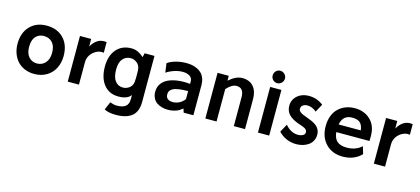

<svg xmlns="http://www.w3.org/2000/svg" viewBox="-72 -1383 4884 2233"><g transform="rotate(15 2370.0 -266.5)"><path d="M326.2 -565.9Q454.1 -565.9 530 -487.3Q606 -408.7 606 -274.9Q606 -192.9 572.8 -127.2Q539.6 -61.5 475.6 -23.2Q411.6 15.1 327.1 15.1Q263.7 15.1 211.2 -7.1Q158.7 -29.3 123.8 -68.4Q88.9 -107.4 69.8 -160.4Q50.8 -213.4 50.8 -274.9Q50.8 -408.2 126.5 -487.1Q202.1 -565.9 326.2 -565.9ZM326.2 -440.9Q264.2 -440.9 227.1 -398.9Q189.9 -356.9 189.9 -274.9Q189.9 -198.2 227.8 -154.5Q265.6 -110.8 327.1 -110.8Q388.2 -110.8 427.5 -154.8Q466.8 -198.7 466.8 -274.9Q466.8 -356.9 428 -398.9Q389.2 -440.9 326.2 -440.9Z M1017.6 -563Q1037.1 -563 1046.9 -561V-432.1Q1036.6 -435.1 1023.9 -435.1Q973.6 -435.1 927.5 -398.7Q881.3 -362.3 867.7 -306.2Q863.8 -289.1 863.8 -262.2V0H729V-549.8H863.8V-458Q888.2 -503.9 927 -533.4Q965.8 -563 1017.6 -563Z M1507.8 -549.8H1626V2.9Q1626 122.1 1559.6 175.5Q1493.2 229 1368.7 229Q1279.3 229 1228 201.2L1269 105Q1314.9 122.1 1351.6 122.1Q1420.4 122.1 1455.6 95Q1490.7 67.9 1490.7 5.9V-43.9Q1476.6 -19 1438.7 -2Q1400.9 15.1 1342.8 15.1Q1229 15.1 1164.8 -65.4Q1100.6 -146 1100.6 -283.2Q1100.6 -411.6 1166.5 -488.8Q1232.4 -565.9 1347.7 -565.9Q1425.8 -565.9 1495.6 -500ZM1484.9 -242.2V-301.8Q1484.9 -341.8 1481 -360.8Q1474.6 -400.9 1441.2 -427Q1407.7 -453.1 1366.7 -453.1Q1309.6 -453.1 1272.7 -410.9Q1235.8 -368.7 1235.8 -283.2Q1235.8 -189.9 1271.5 -144.5Q1307.1 -99.1 1364.7 -99.1Q1404.8 -99.1 1438.2 -122.6Q1471.7 -146 1481 -189Q1484.9 -219.2 1484.9 -242.2Z M2006.8 -565.9Q2043.9 -565.9 2077.1 -559.6Q2110.4 -553.2 2140.9 -538.3Q2171.4 -523.4 2193.4 -500.7Q2215.3 -478 2228.5 -442.9Q2241.7 -407.7 2241.7 -363.8V0H2125L2109.9 -45.9Q2085.9 -27.3 2068.1 -16.4Q2050.3 -5.4 2015.4 4.9Q1980.5 15.1 1939 15.1Q1898.4 15.1 1863.5 5.4Q1828.6 -4.4 1801 -23.9Q1773.4 -43.5 1757.6 -76.2Q1741.7 -108.9 1741.7 -150.9Q1741.7 -205.6 1770 -246.6Q1798.3 -287.6 1848.4 -310.8Q1898.4 -334 1965.1 -342.3Q2031.7 -350.6 2109.9 -342.8V-373Q2109.9 -413.6 2077.4 -434.8Q2044.9 -456.1 1991.7 -456.1Q1946.3 -456.1 1894.8 -439.9Q1843.3 -423.8 1797.9 -394L1782.7 -503.9Q1817.4 -531.2 1879.4 -548.6Q1941.4 -565.9 2006.8 -565.9ZM2109.9 -159.2V-255.9Q2070.8 -255.4 2040.8 -253.2Q2010.7 -251 1980 -244.9Q1949.2 -238.8 1929.4 -228.5Q1909.7 -218.3 1897.2 -200.7Q1884.8 -183.1 1884.8 -159.2Q1884.8 -121.1 1908 -103.5Q1931.2 -85.9 1969.7 -85.9Q2008.3 -85.9 2045.7 -104.5Q2083 -123 2109.9 -159.2Z M2681.6 -565.9Q2769.5 -565.9 2816.4 -510.7Q2863.3 -455.6 2863.3 -362.8V0H2728.5V-347.2Q2728.5 -460 2639.6 -460Q2583.5 -460 2520.5 -390.1V0H2385.7V-549.8H2520.5V-491.2Q2604 -565.9 2681.6 -565.9Z M3085.9 -762.2Q3116.2 -762.2 3138.2 -740Q3160.2 -717.8 3160.2 -687Q3160.2 -657.2 3137.9 -635Q3115.7 -612.8 3085.9 -612.8Q3055.2 -612.8 3033.7 -634.8Q3012.2 -656.7 3012.2 -687Q3012.2 -717.8 3033.7 -740Q3055.2 -762.2 3085.9 -762.2ZM3154.3 0H3019V-549.8H3154.3Z M3656.7 -505.9 3604 -409.2Q3582 -429.7 3552.2 -441.9Q3522.5 -454.1 3496.1 -454.1Q3462.9 -454.1 3440.9 -438.5Q3418.9 -422.9 3418.9 -393.1Q3418.9 -375 3434.1 -360.8Q3449.2 -346.7 3473.1 -336.4Q3497.1 -326.2 3526.1 -316.2Q3555.2 -306.2 3584.5 -293Q3613.8 -279.8 3637.7 -262.5Q3661.6 -245.1 3676.8 -217.3Q3691.9 -189.5 3691.9 -153.8Q3691.9 -113.3 3674.6 -80.6Q3657.2 -47.9 3627.9 -27.3Q3598.6 -6.8 3561.3 4.2Q3523.9 15.1 3481.9 15.1Q3419.9 15.1 3363.8 -9Q3307.6 -33.2 3267.1 -78.1L3320.8 -175.8Q3350.1 -138.2 3390.4 -116.7Q3430.7 -95.2 3472.7 -95.2Q3507.3 -95.2 3532.2 -108.4Q3557.1 -121.6 3557.1 -145Q3557.1 -153.3 3554.7 -160.6Q3552.2 -168 3549.3 -173.1Q3546.4 -178.2 3539.1 -183.6Q3531.7 -189 3526.4 -192.4Q3521 -195.8 3509.5 -200.4Q3498 -205.1 3490.5 -207.8Q3482.9 -210.4 3467.5 -215.6Q3452.1 -220.7 3442.9 -224.1Q3369.1 -251 3329.6 -292Q3290 -333 3290 -397.9Q3290 -450.7 3319.3 -490Q3348.6 -529.3 3391.6 -547.6Q3434.6 -565.9 3482.9 -565.9Q3582 -565.9 3656.7 -505.9Z M4035.6 -565.9Q4151.9 -565.9 4226.1 -493.7Q4300.3 -421.4 4298.3 -293.9L4297.4 -241.2H3897.5Q3904.3 -168 3943.1 -133.1Q3981.9 -98.1 4062.5 -98.1Q4122.1 -98.1 4170.4 -118.9Q4218.8 -139.6 4238.3 -164.1L4265.6 -74.2Q4227.5 -32.7 4170.4 -8.8Q4113.3 15.1 4041.5 15.1Q3915.5 15.1 3837.9 -64.9Q3760.3 -145 3760.3 -277.8Q3760.3 -347.2 3782 -402.6Q3803.7 -458 3841.8 -493.4Q3879.9 -528.8 3929.4 -547.4Q3979 -565.9 4035.6 -565.9ZM4035.6 -452.1Q3921.9 -452.1 3901.4 -334H4167.5Q4160.6 -395 4130.4 -423.6Q4100.1 -452.1 4035.6 -452.1Z M4703.1 -563Q4722.7 -563 4732.4 -561V-432.1Q4722.2 -435.1 4709.5 -435.1Q4659.2 -435.1 4613 -398.7Q4566.9 -362.3 4553.2 -306.2Q4549.3 -289.1 4549.3 -262.2V0H4414.6V-549.8H4549.3V-458Q4573.7 -503.9 4612.5 -533.4Q4651.4 -563 4703.1 -563Z"/></g></svg>

Font: Stilu SemiBold
Style: Regular
Weight: 600
Designer: Genilson Lima Santos
Foundry: Genilson Lima Santos
Version: Version 1.200;PS 001.200;hotconv 1.0.88;makeotf.lib2.5.64775